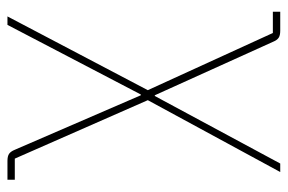

<svg xmlns="http://www.w3.org/2000/svg" viewBox="-144 -402 746 497"><g transform="rotate(90 228.5 -153.0)"><path d="M22 200.2 212.9 -163.1 64.9 -486.8H9.8V-505.9H59.1Q71.3 -505.9 77.4 -501.7Q83.5 -497.6 87.9 -486.8L226.1 -181.2H228L402.8 -505.9H424.8L238.8 -163.1L390.1 181.2H444.8V200.2H396Q383.8 200.2 377.7 196Q371.6 191.9 367.2 181.2L226.1 -145H224.1L43.9 200.2Z"/></g></svg>

Font: Anuphan Thin
Style: Regular
Weight: 250
Designer: Mike Abbink, Paul van der Laan, Pieter van Rosmalen, Mint Tantisuwanna
Foundry: Bold Monday; Cadson Demak
Version: Version 3.002;hotconv 1.0.109;makeotfexe 2.5.65596